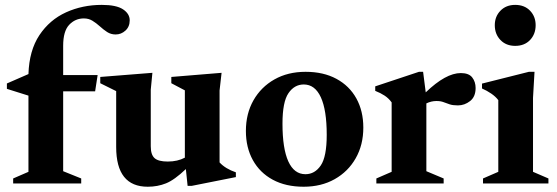

<svg xmlns="http://www.w3.org/2000/svg" viewBox="-20 -732 2222 766"><path d="M232 -49 304 -20V0H32.5V-20L93.5 -46.5V-350.5L7.5 -377.5V-399L93.5 -436.5Q96.5 -530.5 137.2 -591.8Q178 -653 243.5 -682.8Q309 -712.5 386 -712.5Q444 -712.5 470.8 -694.8Q497.5 -677 497.5 -651Q497.5 -625.5 480.5 -610Q463.5 -594.5 441.5 -594.5Q422.5 -594.5 407.5 -604.2Q392.5 -614 378.5 -626.8Q364.5 -639.5 349.2 -649Q334 -658.5 314.5 -658.5Q280 -658.5 256 -633Q232 -607.5 232 -549.5V-432.5H369.5L359.5 -367.5H232Z M581.5 -148.5Q581.5 -114.5 596.8 -101Q612 -87.5 649 -87.5Q688.5 -87.5 717.5 -103V-371.5L663.5 -400V-425L864 -441.5L856 -371V-84Q879.5 -58.5 921 -44.5V-25.5L745 9.5H728.5L721.5 -57.5Q676 -14 642.2 -0.5Q608.5 13 569.5 13Q443.5 13 443.5 -145.5V-368.5L380 -400V-425L588 -441.5L581.5 -374.5Z M1191.5 13Q1120 13 1068.2 -15Q1016.5 -43 988.8 -93.2Q961 -143.5 961 -209.5Q961 -278.5 991.2 -331.8Q1021.5 -385 1075 -415.2Q1128.5 -445.5 1199 -445.5Q1270.5 -445.5 1322.2 -417.5Q1374 -389.5 1401.8 -339.2Q1429.5 -289 1429.5 -223Q1429.5 -154 1399.2 -100.8Q1369 -47.5 1315.2 -17.2Q1261.5 13 1191.5 13ZM1198.5 -37Q1236 -37 1259.8 -72Q1283.5 -107 1283.5 -194Q1283.5 -293 1260 -344Q1236.5 -395 1192 -395Q1154.5 -395 1130.8 -360.2Q1107 -325.5 1107 -238.5Q1107 -139.5 1130.2 -88.2Q1153.5 -37 1198.5 -37Z M1818.5 -440.5Q1850.5 -440.5 1864 -423Q1877.5 -405.5 1877.5 -381Q1877.5 -346 1855.5 -328.8Q1833.5 -311.5 1807 -311.5Q1786.5 -311.5 1773.8 -315.8Q1761 -320 1749.5 -324.5Q1738 -329 1721.5 -329Q1700.5 -329 1681 -319.5V-49L1750 -20V0H1481.5V-20L1542.5 -46.5V-323.5Q1530.5 -340 1514.5 -350.5Q1498.5 -361 1477 -369.5V-387.5L1651.5 -445.5H1668L1678.5 -363.5Q1758.5 -440.5 1818.5 -440.5Z M2035.5 -549Q1999 -549 1976.5 -572.5Q1954 -596 1954 -631.5Q1954 -666 1976.5 -689.2Q1999 -712.5 2035.5 -712.5Q2072.5 -712.5 2094.8 -689.2Q2117 -666 2117 -631.5Q2117 -596 2094.8 -572.5Q2072.5 -549 2035.5 -549ZM2112.5 -445.5 2106.5 -341.5V-46.5L2168 -20V0H1907V-20L1968 -46.5V-332.5Q1957.5 -346.5 1940 -358.5Q1922.5 -370.5 1903 -379V-398.5L2090 -445.5Z"/></svg>

Font: Newsreader Text
Style: Bold
Weight: 700
Designer: Hugues Gentile
Foundry: Production Type
Version: Version 1.001